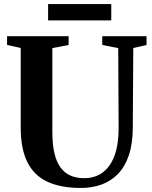

<svg xmlns="http://www.w3.org/2000/svg" viewBox="-20 -922 754 950"><path d="M380.5 8Q281.5 8 215.2 -22.5Q149 -53 115.8 -119Q82.5 -185 82.5 -290V-684.5L15 -699.5V-743H319.5V-699.5L239 -684V-269Q239 -207.5 249.2 -164Q259.5 -120.5 279.8 -93Q300 -65.5 329.2 -53Q358.5 -40.5 396.5 -40.5Q451 -40.5 489 -69.2Q527 -98 547 -153Q567 -208 567 -287L565 -684L486 -699.5V-743H705V-699.5L639.5 -684.5L637 -292Q637 -211 617.5 -153.8Q598 -96.5 563 -60.8Q528 -25 481.2 -8.5Q434.5 8 380.5 8ZM530.5 -902V-821H218V-902Z"/></svg>

Font: Merriweather 72pt
Style: Bold
Weight: 700
Version: Version 2.100